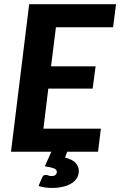

<svg xmlns="http://www.w3.org/2000/svg" viewBox="-20 -746 590 944"><path d="M204.5 114Q211.5 114 217.5 116.8Q223.5 119.5 234 119.5Q247.5 119.5 253.5 113.2Q259.5 107 259.5 99Q259.5 87.5 245.8 82Q232 76.5 200.5 71.5L232.5 0H34L123.5 -725.5H550.5L536 -612H255L231 -420H450L435.5 -310.5H217.5L193.5 -113.5H476L462 0H310.5L299.5 28.5Q337.5 38.5 352.5 55.8Q367.5 73 367.5 95Q367.5 114.5 357.8 130Q348 145.5 330.8 156Q313.5 166.5 289.2 172.2Q265 178 236.5 178Q217.5 178 201.5 175.8Q185.5 173.5 169.5 168.5L187.5 126Q190 120.5 193.8 117.2Q197.5 114 204.5 114Z"/></svg>

Font: Lato Heavy
Style: Italic
Weight: 800
Italic angle: -7°
Designer: Lukasz Dziedzic
Foundry: tyPoland Lukasz Dziedzic
Version: Version 2.007; 2014-02-27